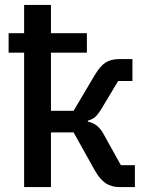

<svg xmlns="http://www.w3.org/2000/svg" viewBox="-20 -760 608 780"><path d="M78 0V-546H15V-625H78V-740H187V-625H333V-546H187V-310H279L365 -455Q387 -492 409 -506Q431 -520 465 -520H518V-431H460L394 -321Q379 -296 367.5 -285.5Q356 -275 337 -270V-266Q378 -258 401 -215L471 -89H528V0H466Q433 0 409.5 -15.5Q386 -31 365 -68L279 -222H187V0Z"/></svg>

Font: IBM Plex Sans Medm
Style: Regular
Weight: 500
Designer: Mike Abbink, Paul van der Laan, Pieter van Rosmalen
Foundry: Bold Monday
Version: Version 3.005